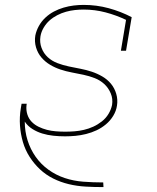

<svg xmlns="http://www.w3.org/2000/svg" viewBox="-20 -548 640 783"><path d="M401 215Q365 215 329.5 213Q294 211 260.5 203Q227 195 197 180Q167 165 143 142.5Q119 120 101 92Q83 64 73.5 31.5Q64 -1 61.5 -36Q59 -71 65 -107L68 -125H89L88 -118Q86 -99 91.5 -81.5Q97 -64 109 -51.5Q121 -39 137.5 -31Q154 -23 171.5 -18.5Q189 -14 208 -12.5Q227 -11 246 -11Q265 -11 284 -12.5Q303 -14 322.5 -18.5Q342 -23 360.5 -31.5Q379 -40 395.5 -53Q412 -66 422.5 -83.5Q433 -101 437 -120Q441 -145 431.5 -167.5Q422 -190 405 -205.5Q388 -221 366 -229.5Q344 -238 320.5 -243Q297 -248 273 -252.5Q249 -257 226.5 -264.5Q204 -272 184 -284Q164 -296 149 -313.5Q134 -331 127 -354.5Q120 -378 124 -403Q128 -423 138.5 -442Q149 -461 165 -476Q181 -491 200 -501Q219 -511 239.5 -517Q260 -523 280.5 -525.5Q301 -528 321 -528Q374 -528 423.5 -514.5Q473 -501 517 -478L494 -341H473L494 -467Q454 -486 410.5 -497.5Q367 -509 321 -509Q303 -509 285 -507Q267 -505 249 -500Q231 -495 213.5 -486Q196 -477 182 -464.5Q168 -452 158 -435Q148 -418 145 -400Q141 -375 149.5 -352.5Q158 -330 175 -314.5Q192 -299 214.5 -290.5Q237 -282 261 -277Q285 -272 308.5 -267.5Q332 -263 354.5 -255.5Q377 -248 397.5 -236Q418 -224 432.5 -206.5Q447 -189 454 -165.5Q461 -142 457 -117Q454 -96 442 -76Q430 -56 412 -41Q394 -26 373.5 -16.5Q353 -7 331 -1.5Q309 4 287.5 6Q266 8 245 8Q221 8 197.5 5.5Q174 3 152.5 -3.5Q131 -10 112 -22Q93 -34 81 -52Q81 -12 92.5 24.5Q104 61 125.5 91.5Q147 122 177.5 144Q208 166 244 178Q280 190 320 193Q360 196 400 196H401L402 215Z"/></svg>

Font: Iosevka Etoile Thin
Style: Italic
Weight: 100
Italic angle: -9°
Designer: Belleve Invis
Foundry: Belleve Invis
Version: Version 22.1.2; ttfautohint (v1.8.4)